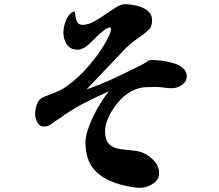

<svg xmlns="http://www.w3.org/2000/svg" viewBox="-20 -795 1040 912"><path d="M867 -433Q867 -407 844 -391.5Q821 -376 798 -376Q778 -376 758 -379Q738 -382 718 -382Q708 -382 698.5 -381.5Q689 -381 679 -381Q639 -381 604 -361.5Q569 -342 542.5 -311Q516 -280 499 -245Q491 -229 485 -210Q479 -191 479 -173Q479 -137 492 -118.5Q505 -100 526.5 -93Q548 -86 574 -84Q600 -82 627 -78Q652 -75 677 -60Q702 -45 719 -22.5Q736 0 736 28Q736 50 721 65.5Q706 81 685 89Q664 97 645 97Q620 97 584.5 89.5Q549 82 515.5 69Q482 56 461 41Q418 9 402 -29.5Q386 -68 386 -119Q386 -145 397 -178.5Q408 -212 425 -246.5Q442 -281 461.5 -311.5Q481 -342 497 -361Q435 -334 375.5 -303Q316 -272 261 -231Q254 -227 247.5 -223Q241 -219 235 -214Q222 -204 213 -199Q204 -194 187 -194Q167 -194 157 -215Q147 -236 147 -252Q147 -276 155.5 -300.5Q164 -325 189 -335Q215 -345 238.5 -354Q262 -363 285 -377Q326 -404 367.5 -445.5Q409 -487 443.5 -535Q478 -583 499 -627Q502 -634 504.5 -642Q507 -650 507 -657Q507 -658 506 -661.5Q505 -665 503 -665Q494 -665 479 -654.5Q464 -644 448.5 -629.5Q433 -615 419 -601Q405 -587 397 -580Q389 -573 375.5 -566Q362 -559 351 -559Q314 -559 297.5 -583.5Q281 -608 281 -642Q281 -658 287 -680Q293 -702 305 -719.5Q317 -737 335 -741Q337 -729 339 -714Q341 -699 348.5 -688Q356 -677 372 -677Q398 -677 425.5 -692Q453 -707 480 -726Q507 -745 531 -760Q555 -775 574 -775Q597 -775 627 -768.5Q657 -762 679.5 -745.5Q702 -729 702 -700Q702 -670 691 -658Q680 -646 657 -629Q644 -619 630 -609.5Q616 -600 603 -589Q584 -573 566 -554.5Q548 -536 531 -517Q496 -481 461 -444Q426 -407 391 -370Q456 -393 525 -425Q594 -457 655 -488Q667 -494 677.5 -502Q688 -510 702 -510Q719 -510 746.5 -507Q774 -504 801.5 -496Q829 -488 848 -472.5Q867 -457 867 -433Z"/></svg>

Font: Kaisei Tokumin ExtraBold
Style: Regular
Weight: 800
Designer: Font-Kai, 金井和夫
Foundry: KAZUO KANAI
Version: Version 5.003